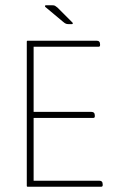

<svg xmlns="http://www.w3.org/2000/svg" viewBox="-20 -711 448 731"><path d="M219 -629 152 -685Q151 -687 151.5 -689Q152 -691 155 -691H178Q186 -691 189.5 -689Q193 -687 199 -682L256 -625Q258 -623 257 -621Q256 -619 253 -619H244Q236 -619 231.5 -620.5Q227 -622 219 -629ZM108 -23H358Q371 -23 371 -9V-6Q371 0 365 0H85Q82 0 82 -3V-553Q82 -556 85 -556H348Q361 -556 361 -542V-539Q361 -533 355 -533H108V-285H328Q341 -285 341 -271V-268Q341 -262 335 -262H108Z"/></svg>

Font: Zain ExtraLight
Style: Regular
Weight: 200
Designer: Zain,Boutros
Foundry: Mobile Telecommunications Company (Zain), 2024
Version: Version 1.51; ttfautohint (v1.8.4)